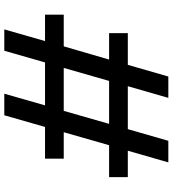

<svg xmlns="http://www.w3.org/2000/svg" viewBox="24 -808 785 872"><g transform="rotate(90 416.0 -372.5)"><path d="M167 -185H47V-270H191L251 -476H131V-561H275L328 -745H425L372 -561H567L620 -745H718L665 -561H785V-476H640L581 -270H701V-185H557L504 0H406L459 -185H264L211 0H114ZM484 -270 543 -476H348L289 -270Z"/></g></svg>

Font: Evergrow Sans 
Style: Medium
Weight: 500
Foundry: 10Web
Version: Version 1.000